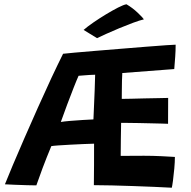

<svg xmlns="http://www.w3.org/2000/svg" viewBox="-20 -859 894 898"><path d="M783.5 19Q749 17 701.8 15Q654.5 13 603 11.2Q551.5 9.5 503.2 8.2Q455 7 419 7Q419.5 -39 419.8 -88.2Q420 -137.5 420 -187Q400 -186.5 369.5 -185.2Q339 -184 307.5 -182.2Q276 -180.5 251.5 -178.8Q227 -177 220 -175.5Q198.5 -124 179.2 -72.8Q160 -21.5 150 8Q135.5 8 107 7.2Q78.5 6.5 49.5 5.2Q20.5 4 3 3Q16 -30 40 -86.8Q64 -143.5 94.2 -213Q124.5 -282.5 157 -355.2Q189.5 -428 220.2 -493.8Q251 -559.5 275 -607.5Q287.5 -609 328.5 -612.8Q369.5 -616.5 427 -621.2Q484.5 -626 546.5 -631Q608.5 -636 664 -640.5Q719.5 -645 757 -647.5Q794.5 -650 801.5 -650Q801.5 -621 799.5 -593.8Q797.5 -566.5 795 -536L552 -517.5Q551 -506.5 550.5 -481.8Q550 -457 549.8 -432.2Q549.5 -407.5 549.5 -396.5Q564 -396.5 593 -397.2Q622 -398 655.8 -398.8Q689.5 -399.5 719.8 -400Q750 -400.5 766.5 -401L766 -280Q759 -280.5 737.2 -281Q715.5 -281.5 686.5 -282.2Q657.5 -283 628.5 -283.5Q599.5 -284 577 -284.2Q554.5 -284.5 546.5 -284.5Q546 -249.5 545.2 -206.8Q544.5 -164 544.5 -130Q569 -130 598 -130.2Q627 -130.5 653 -130.5Q694.5 -130.5 735.2 -128.5Q776 -126.5 798 -125Q798 -101.5 795.2 -70.5Q792.5 -39.5 789 -14Q785.5 11.5 783.5 19ZM264.5 -288.5Q278.5 -291 307.2 -293.5Q336 -296 366.8 -297.8Q397.5 -299.5 417 -300.5Q418 -321.5 419.5 -359Q421 -396.5 422.8 -437.2Q424.5 -478 425 -509.5Q416 -509.5 400 -508.5Q384 -507.5 369 -506.2Q354 -505 347.5 -504.5Q339.5 -487 325 -450.2Q310.5 -413.5 294.2 -370Q278 -326.5 264.5 -288.5ZM571.5 -839Q600.5 -822 624.5 -799Q648.5 -776 653 -768.5Q633.5 -764 602.5 -752.5Q571.5 -741 537.8 -727Q504 -713 476 -700.2Q448 -687.5 434 -680.5L371 -719Q388 -734 416.2 -753.5Q444.5 -773 475.5 -791.8Q506.5 -810.5 532.5 -823.8Q558.5 -837 571.5 -839Z"/></svg>

Font: Grandstander SemiBold
Style: Regular
Weight: 600
Designer: Tyler Finck
Foundry: Etcetera Type Co
Version: Version 1.200; ttfautohint (v1.8.3)